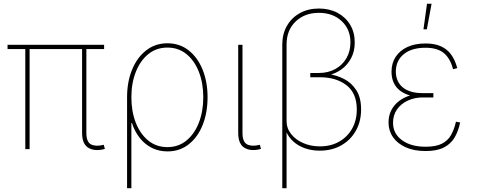

<svg xmlns="http://www.w3.org/2000/svg" viewBox="-20 -780 2492 1004"><path d="M519.5 1Q470.7 11.7 439.9 -8.5Q409.2 -28.8 409.2 -85.4V-534.2H431.6V-85.4Q431.6 -37.6 455.8 -25.1Q480 -12.7 518.6 -22Q521.5 -22.9 520.5 -22.7Q519.5 -22.5 522.5 -22.9L528.3 -1.5Q526.4 -1 524.2 -0.5Q522 0 519.5 1ZM112.3 0V-534.2H134.8V0ZM19.5 -523.4V-545.9H524.4V-523.4Z M644.5 204.1V-271.5Q644.5 -352.1 670.7 -415.8Q696.8 -479.5 744.4 -516.6Q792 -553.7 855.5 -553.7Q919.4 -553.7 966.6 -516.6Q1013.7 -479.5 1039.6 -415.5Q1065.4 -351.6 1065.4 -271.5Q1065.4 -190.9 1039.8 -126.7Q1014.2 -62.5 967 -25.4Q919.9 11.7 855.5 11.7Q811.5 11.7 774.9 -6.3Q738.3 -24.4 711.4 -57.9Q684.6 -91.3 669.9 -136.7H667V204.1ZM855.5 -10.7Q913.1 -10.7 955.1 -45.2Q997.1 -79.6 1020 -138.7Q1043 -197.8 1043 -271.5Q1043 -345.2 1020 -404.1Q997.1 -462.9 955.1 -497.1Q913.1 -531.2 855.5 -531.2Q797.9 -531.2 755.6 -497.1Q713.4 -462.9 690.2 -404.1Q667 -345.2 667 -271.5Q667 -197.8 689.9 -138.7Q712.9 -79.6 755.1 -45.2Q797.4 -10.7 855.5 -10.7Z M1335.9 1Q1287.1 11.7 1256.3 -8.5Q1225.6 -28.8 1225.6 -85.4V-545.9H1248V-85.4Q1248 -37.6 1272.2 -25.1Q1296.4 -12.7 1335 -22Q1337.9 -22.9 1336.9 -22.7Q1335.9 -22.5 1338.9 -22.9L1344.7 -1.5Q1342.8 -1 1340.6 -0.5Q1338.4 0 1335.9 1Z M1456.1 204.1V-546.9Q1456.1 -602.5 1480.5 -645Q1504.9 -687.5 1548.1 -711.4Q1591.3 -735.4 1647.5 -735.4Q1702.6 -735.4 1744.9 -712.9Q1787.1 -690.4 1811 -650.6Q1835 -610.8 1835 -558.6Q1835 -511.2 1815.9 -475.6Q1796.9 -439.9 1766.1 -417.7Q1735.4 -395.5 1700.2 -387.2V-392.1Q1740.2 -386.7 1778.8 -367.2Q1817.4 -347.7 1842.8 -309.1Q1868.2 -270.5 1868.2 -207.5Q1868.2 -144.5 1840.6 -95.9Q1813 -47.4 1764.4 -19.8Q1715.8 7.8 1652.3 7.8Q1610.4 7.8 1575.2 -4.4Q1540 -16.6 1514.4 -39.6Q1488.8 -62.5 1475.6 -94.2L1478.5 -108.4V204.1ZM1652.8 -14.6Q1710 -14.6 1753.4 -39.3Q1796.9 -64 1821.3 -107.4Q1845.7 -150.9 1845.7 -207.5Q1845.7 -293 1791.7 -334.5Q1737.8 -376 1652.8 -376H1602.5V-398.4H1647.5Q1695.8 -398.4 1733.2 -418.9Q1770.5 -439.5 1791.5 -475.6Q1812.5 -511.7 1812.5 -558.6Q1812.5 -627 1766.4 -669.9Q1720.2 -712.9 1647.5 -712.9Q1573.2 -712.9 1525.9 -667.5Q1478.5 -622.1 1478.5 -546.9V-147.9Q1478.5 -108.9 1502.4 -78.9Q1526.4 -48.8 1565.9 -31.7Q1605.5 -14.6 1652.8 -14.6Z M2206.1 9.8Q2145 9.8 2101.6 -9.8Q2058.1 -29.3 2034.9 -63Q2011.7 -96.7 2011.7 -139.6Q2011.7 -175.8 2026.4 -204.1Q2041 -232.4 2067.4 -252.2Q2093.8 -272 2129.4 -282.5Q2165 -293 2207 -293H2246.1V-270.5H2191.4Q2148.4 -270.5 2112.8 -254.2Q2077.1 -237.8 2056.2 -208Q2035.2 -178.2 2035.2 -137.7Q2035.2 -82 2081.5 -47.4Q2127.9 -12.7 2206.1 -12.7Q2259.3 -12.7 2290.5 -28.6Q2321.8 -44.4 2338.4 -73.7Q2355 -103 2364.3 -143.6L2386.2 -139.6Q2377 -94.7 2357.2 -61Q2337.4 -27.3 2301 -8.8Q2264.6 9.8 2206.1 9.8ZM2207 -270.5Q2163.1 -270.5 2129.4 -279.3Q2095.7 -288.1 2073 -305.2Q2050.3 -322.3 2038.8 -347.4Q2027.3 -372.6 2027.3 -405.3Q2027.3 -449.7 2049.1 -482.9Q2070.8 -516.1 2110.6 -534.4Q2150.4 -552.7 2205.1 -552.7Q2252.4 -552.7 2285.2 -538.1Q2317.9 -523.4 2338.9 -494.9Q2359.9 -466.3 2371.1 -423.8L2349.1 -418Q2334 -476.1 2300 -503.2Q2266.1 -530.3 2205.1 -530.3Q2132.8 -530.3 2091.8 -497.1Q2050.8 -463.9 2049.8 -407.2Q2049.8 -353.5 2085.9 -323.2Q2122.1 -293 2191.4 -293H2246.1V-270.5ZM2194.3 -626.5 2212.9 -760.3H2236.8L2211.9 -626.5Z"/></svg>

Font: Inter Thin
Style: Regular
Weight: 250
Designer: Rasmus Andersson
Foundry: rsms
Version: Version 4.001;git-66647c0bb